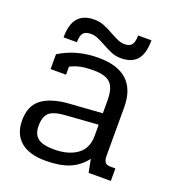

<svg xmlns="http://www.w3.org/2000/svg" viewBox="-123 -743 767 852"><g transform="rotate(20 260.0 -316.5)"><path d="M177 -648Q202 -648 223 -640Q244 -632 272 -616Q294 -604 309.5 -597.5Q325 -591 340 -591Q363 -591 373.5 -603.5Q384 -616 384 -648H447Q447 -585 422 -556Q397 -527 347 -527Q323 -527 303.5 -534.5Q284 -542 257 -557Q231 -571 216.5 -577Q202 -583 184 -583Q161 -583 150 -571Q139 -559 139 -527H76Q76 -589 101.5 -618.5Q127 -648 177 -648ZM29 -118Q29 -188 73 -220.5Q117 -253 198 -259L355 -270V-332Q355 -387 332.5 -411Q310 -435 253 -435Q215 -435 191 -430Q167 -425 143 -413V-375H70V-445Q150 -495 253 -495Q435 -495 435 -327V-98Q435 -77 442.5 -68Q450 -59 467 -59H491V0H386L374 -62Q344 -22 299.5 -3.5Q255 15 187 15Q110 15 69.5 -19.5Q29 -54 29 -118ZM355 -163V-216L201 -205Q146 -201 126 -182Q106 -163 106 -119Q106 -82 128.5 -63.5Q151 -45 205 -45Q273 -45 314 -74.5Q355 -104 355 -163Z"/></g></svg>

Font: Pridi Light
Style: Regular
Weight: 300
Designer: Katatrad Team
Foundry: CadsonDemak
Version: Version 1.003